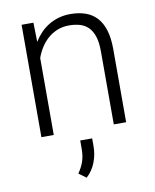

<svg xmlns="http://www.w3.org/2000/svg" viewBox="-85 -603 719 889"><g transform="rotate(-10 274.5 -158.5)"><path d="M131.8 -528.3 133.8 -438Q147.5 -460.4 165.3 -479Q183.1 -497.6 205.1 -510.7Q227.1 -523.9 252.4 -531Q277.8 -538.1 306.2 -538.1Q345.7 -538.1 377 -527.3Q408.2 -516.6 429.9 -493.2Q451.7 -469.7 463.1 -432.9Q474.6 -396 474.6 -343.8V0H416.5V-344.2Q416.5 -385.3 407.7 -412.6Q398.9 -439.9 382.8 -456.5Q366.7 -473.1 343.5 -480.2Q320.3 -487.3 292 -487.3Q260.7 -487.3 235.4 -476.8Q210 -466.3 190.4 -448.7Q170.9 -431.2 156.7 -408.4Q142.6 -385.7 134.3 -361.8V0H76.2V-528.3ZM306.6 84.5Q306.6 123 292.2 159.7Q277.8 196.3 250 221.2L215.3 195.8Q233.4 169.9 241.9 144.3Q250.5 118.7 250.5 85.9V46.4H306.6Z"/></g></svg>

Font: Melbourne
Style: Light
Weight: 300
Designer: Google
Version: Version 2.000980; 2014